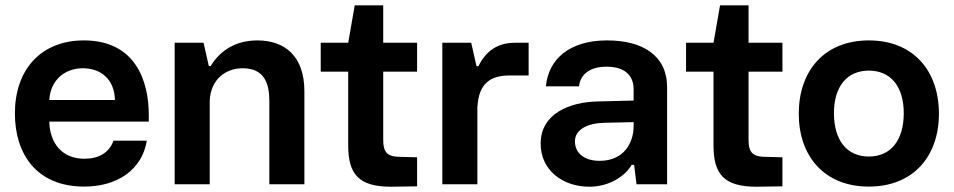

<svg xmlns="http://www.w3.org/2000/svg" viewBox="-20 -688 3561 717"><path d="M294.4 8.8C418 8.8 510.3 -53.7 528.3 -162.6H403.8C387.7 -117.7 349.1 -95.2 294.9 -95.2C211.9 -95.2 166 -153.3 164.1 -233.9H535.6V-259.3C535.6 -385.3 485.8 -537.1 293.5 -537.1C130.9 -537.1 35.6 -425.8 35.6 -264.6C35.6 -112.8 116.7 8.8 294.4 8.8ZM164.1 -314.5C168 -387.2 220.2 -433.1 289.6 -433.1C358.4 -433.1 407.7 -390.1 409.2 -314.5Z M740.2 -528.3H632.3V0H763.2V-302.7V-312.5C767.1 -391.1 821.8 -433.1 886.2 -433.1C965.8 -433.1 985.8 -378.4 985.8 -311.5V0H1116.7V-347.7C1116.7 -476.1 1045.4 -537.1 941.4 -537.1C859.9 -537.1 802.2 -499.5 766.6 -441.4H759.8Z M1440.9 9.3 1537.6 7.8V-100.6L1466.8 -102.5C1429.2 -104 1411.1 -117.7 1411.1 -163.6V-420.4H1537.6V-528.3H1411.1V-668H1304.7L1280.3 -528.3H1177.7V-420.4H1280.3V-145C1280.3 -37.6 1319.3 9.3 1440.9 9.3Z M1739.7 -528.3H1631.8V0H1762.7V-287.1C1767.6 -377.9 1812 -406.2 1884.3 -406.2H1954.1V-528.3H1903.3C1839.4 -528.3 1795.4 -499 1766.6 -440.9H1759.3V-441.4Z M2181.2 9.3C2260.3 9.3 2320.3 -36.6 2338.4 -72.3H2348.1L2356.9 0H2471.2V-362.3C2471.2 -480 2380.9 -537.1 2247.1 -537.1C2104.5 -537.1 2027.8 -465.3 2018.6 -365.7H2142.1C2148.4 -414.1 2187 -439 2245.1 -439C2315.4 -439 2346.2 -404.3 2346.2 -354.5V-312.5L2209 -309.1C2108.9 -306.2 1999 -265.1 1999 -151.4C1999 -53.2 2080.1 9.3 2181.2 9.3ZM2127 -160.2C2127 -205.6 2176.3 -228.5 2238.8 -229.5L2346.2 -231.9V-216.3C2346.2 -159.2 2313.5 -87.4 2219.2 -87.4C2159.7 -87.4 2127 -118.2 2127 -160.2Z M2805.2 9.3 2901.9 7.8V-100.6L2831.1 -102.5C2793.5 -104 2775.4 -117.7 2775.4 -163.6V-420.4H2901.9V-528.3H2775.4V-668H2668.9L2644.5 -528.3H2542V-420.4H2644.5V-145C2644.5 -37.6 2683.6 9.3 2805.2 9.3Z M3224.6 8.8C3390.6 8.8 3486.3 -104.5 3486.3 -263.2C3486.3 -423.8 3390.6 -537.1 3224.6 -537.1C3058.6 -537.1 2962.9 -423.8 2962.9 -263.2C2962.9 -104.5 3058.6 8.8 3224.6 8.8ZM3094.2 -263.2C3093.8 -366.2 3144 -424.3 3224.6 -424.3C3305.2 -424.3 3355.5 -366.2 3355 -263.2C3354 -163.1 3306.2 -103.5 3224.6 -103.5C3143.1 -103.5 3095.2 -163.1 3094.2 -263.2Z"/></svg>

Font: Wand UI Pro Bold
Style: Regular
Weight: 700
Designer: Andreas Faust
Version: Version 1.003;FEAKit 1.0